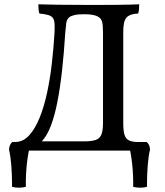

<svg xmlns="http://www.w3.org/2000/svg" viewBox="-20 -699 765 891"><path d="M50 0V-40Q87 -40 115 -70.5Q143 -101 164 -153Q185 -205 199 -271Q213 -337 221 -408.5Q229 -480 233 -547Q235 -583 231.5 -601Q228 -619 212.5 -626Q197 -633 163 -636Q160 -644 159 -655Q158 -666 158 -679Q190 -678 249 -677Q308 -676 411 -676Q476 -676 516 -676.5Q556 -677 581.5 -677.5Q607 -678 626 -679Q626 -666 625 -655Q624 -644 621 -636Q595 -635 579.5 -627Q564 -619 558 -601Q552 -583 552 -549V-127Q552 -92 558 -73Q564 -54 579.5 -47Q595 -40 621 -40V0ZM174 -43H371Q405 -43 424 -49.5Q443 -56 450.5 -74.5Q458 -93 458 -130V-549Q458 -581 454 -597Q450 -613 436 -621Q429 -626 412.5 -629.5Q396 -633 373 -633Q342 -633 325.5 -629Q309 -625 303 -620Q290 -611 287.5 -592Q285 -573 283 -549Q277 -453 268 -372Q259 -291 246.5 -227Q234 -163 216.5 -116.5Q199 -70 174 -43ZM36 168Q36 112 32.5 68.5Q29 25 22 -4Q22 -27 37 -40H105L120 -26Q110 12 104.5 63.5Q99 115 100 168Q85 172 67.5 172Q50 172 36 168ZM598 168Q599 115 593.5 63.5Q588 12 578 -26L593 -40H661Q676 -27 676 -4Q669 25 665.5 68.5Q662 112 662 168Q649 172 631 172Q613 172 598 168Z"/></svg>

Font: Vollkorn
Style: Regular
Weight: 400
Designer: Friedrich Althausen
Foundry: Friedrich Althausen
Version: Version 5.001